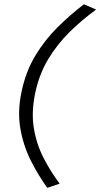

<svg xmlns="http://www.w3.org/2000/svg" viewBox="-20 -786 482 924"><path d="M207.5 118Q164 57.5 128.2 -13.5Q92.5 -84.5 78 -167.2Q63.5 -250 84 -346Q104.5 -443 150.5 -519Q196.5 -595 257.5 -655.2Q318.5 -715.5 384 -765.5L442.5 -740Q374.5 -690.5 315.2 -632.2Q256 -574 212.5 -502Q169 -430 149.5 -339Q130.5 -248 142.5 -171.8Q154.5 -95.5 188 -29.2Q221.5 37 267 98Z"/></svg>

Font: Commissioner Flair Light
Style: Italic
Weight: 300
Italic angle: -12°
Designer: Kostas Bartsokas
Foundry: Kostas Bartsokas
Version: Version 1.000; ttfautohint (v1.8.3)